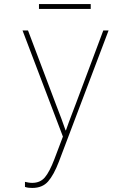

<svg xmlns="http://www.w3.org/2000/svg" viewBox="-20 -678 640 946"><path d="M139 248Q129 248 120.5 247Q112 246 103 243V218Q112 220 120.5 221.5Q129 223 139 223Q178 223 201 196Q224 169 248 106L290 -5L91 -528H118L257 -160Q274 -117 283 -92Q292 -67 303 -36H305Q312 -57 318.5 -74Q325 -91 333 -112.5Q341 -134 353 -165L489 -528H515L270 119Q245 184 217 216Q189 248 139 248ZM172 -634V-658H427V-634Z"/></svg>

Font: Noto Sans Mono Thin
Style: Regular
Weight: 100
Designer: Monotype Design Team
Foundry: Monotype Imaging Inc.
Version: Version 2.014